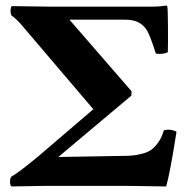

<svg xmlns="http://www.w3.org/2000/svg" viewBox="-20 -669 695 691"><path d="M528.8 -645Q554.7 -645 578.1 -648.9Q582 -648.9 582 -646Q584 -640.1 584.5 -577.6Q585 -515.1 584 -481Q565.9 -472.2 541 -476.1Q518.6 -546.9 505.4 -564.9Q481.4 -598.1 433.1 -598.1H230L454.1 -339.8L453.1 -338.9V-325.2L189.9 -104L418.9 -107.9Q443.8 -107.9 458 -109.4Q472.2 -110.8 492.2 -116Q512.2 -121.1 524.7 -130.1Q537.1 -139.2 549.6 -156.5Q562 -173.8 569.8 -200.2Q594.7 -206.1 615.2 -194.8Q592.3 -47.9 578.1 2L439.9 0H143.1L21 2Q16.1 -2 16.1 -14.9Q16.1 -27.8 21 -33.2Q50.8 -50.3 123 -110.8L315.9 -275.9L60.1 -576.2Q41 -599.1 22 -612.8Q18.1 -617.7 18.1 -629.9Q18.1 -642.1 22 -647Q145 -645 165 -645Z"/></svg>

Font: Linux Libertine
Style: Bold
Weight: 700
Designer: Philipp H. Poll
Foundry: Philipp H. Poll
Version: Version 5.0.3